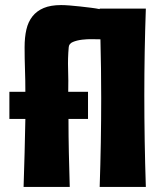

<svg xmlns="http://www.w3.org/2000/svg" viewBox="-20 -737 620 757"><path d="M555 -703Q549 -532 549 -362Q549 -181 555 0H373Q379 -175 379 -350Q379 -466 376 -582Q365 -582 344.5 -582.5Q324 -583 303.5 -580.5Q283 -578 267.5 -571.5Q252 -565 251 -551Q247 -508 248.5 -463.5Q250 -419 249 -375H327V-268H250Q250 -201 251.5 -134Q253 -67 255 0H73L77 -134Q79 -201 80 -268H17V-375H80Q80 -420 78.5 -463Q77 -506 77 -551Q77 -590 84 -620.5Q91 -651 108 -672.5Q125 -694 152.5 -705.5Q180 -717 221 -717Q234 -717 254 -715.5Q274 -714 296 -711.5Q318 -709 338.5 -706.5Q359 -704 373 -701V-703Z"/></svg>

Font: CAT Rhythmus
Style: Regular
Weight: 400
Designer: Peter Wiegel nach alter Vorlage
Foundry: Peter Wiegel
Version: 1.000